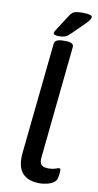

<svg xmlns="http://www.w3.org/2000/svg" viewBox="-101 -958 516 1009"><g transform="rotate(10 157.0 -454.0)"><path d="M188 7Q124 7 94 -28Q64 -63 72 -138L133 -728Q135 -753 181 -753H192Q238 -753 235 -728L174 -133Q170 -102 181 -90Q192 -78 219 -78Q240 -78 256 -83.5Q272 -89 276 -89Q283 -89 283 -80Q283 -78 282.5 -66.5Q282 -55 278 -37Q275 -22 260 -12Q245 -2 225 2.5Q205 7 188 7ZM150 -772Q124 -772 124 -784Q124 -789 128 -795.5Q132 -802 139 -813L186 -886Q195 -901 207.5 -908Q220 -915 258 -915Q306 -915 306 -900Q306 -887 274 -856L215 -798Q200 -783 188 -777.5Q176 -772 150 -772Z"/></g></svg>

Font: Asap Semi Expanded Semi Expanded Medium
Style: Italic
Weight: 500
Width: 6
Italic angle: -6°
Designer: Pablo Cosgaya
Foundry: Omnibus-Type
Version: Version 3.001; ttfautohint (v1.8.4.7-5d5b)